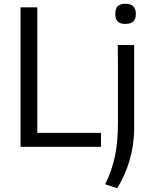

<svg xmlns="http://www.w3.org/2000/svg" viewBox="-20 -779 808 1019"><path d="M646 -652Q617 -652 604.5 -665Q592 -678 592 -705Q592 -733 604.5 -746Q617 -759 646 -759Q701 -759 701 -705Q701 -652 646 -652ZM538 199Q556 163 568.5 127Q581 91 589.5 52Q598 13 602 -31Q606 -75 606 -128Q606 -132 606 -161Q606 -190 606 -232Q606 -274 606 -323Q606 -372 606 -416.5Q606 -461 605.5 -495Q605 -529 605 -540H692V-86Q690 -3 667 74.5Q644 152 602 220ZM89 -740H178V-74H516V0H89Z"/></svg>

Font: Encode Sans
Style: Regular
Weight: 400
Designer: Pablo Impallari, Andres Torresi
Foundry: Pablo Impallari, Andres Torresi
Version: Version 1.000; ttfautohint (v1.00) -l 8 -r 50 -G 200 -x 14 -